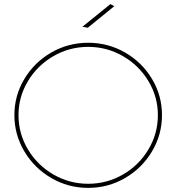

<svg xmlns="http://www.w3.org/2000/svg" viewBox="-20 -911 858 934"><path d="M768 -351Q768 -256 719.5 -174.5Q671 -93 588.5 -45Q506 3 409 3Q312 3 229.5 -45Q147 -93 98.5 -174.5Q50 -256 50 -351Q50 -446 98.5 -527Q147 -608 229.5 -655.5Q312 -703 409 -703Q506 -703 588.5 -655.5Q671 -608 719.5 -527Q768 -446 768 -351ZM70 -351Q70 -261 116 -184Q162 -107 240 -62Q318 -17 409 -17Q500 -17 578 -62Q656 -107 702 -184Q748 -261 748 -351Q748 -440 702 -516.5Q656 -593 578 -638Q500 -683 409 -683Q318 -683 240 -638Q162 -593 116 -516.5Q70 -440 70 -351ZM536 -881 407 -776 381 -781 517 -891Z"/></svg>

Font: Montserrat-Arabic Thin
Style: Regular
Weight: 250
Designer: Mohamed Gaber
Foundry: Kief Type Foundry
Version: Version 5.008